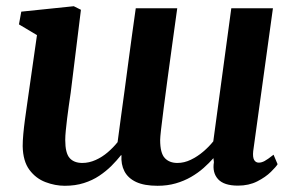

<svg xmlns="http://www.w3.org/2000/svg" viewBox="-20 -588 950 618"><path d="M207.5 -289Q204.5 -269 201.5 -247.8Q198.5 -226.5 196 -206.2Q193.5 -186 191.8 -168.2Q190 -150.5 190 -137.5Q190 -95.5 204 -79.5Q218 -63.5 245 -63.5Q266.5 -63.5 287.8 -73Q309 -82.5 327 -98Q345 -113.5 358.5 -130.5Q364 -172 369.8 -215Q375.5 -258 381.5 -300.5Q387.5 -344.5 393.2 -388.5Q399 -432.5 405 -475.8Q411 -519 417 -561.5H550.5Q542 -500.5 534 -442.2Q526 -384 519 -332.2Q512 -280.5 506.8 -239.5Q501.5 -198.5 498.5 -172Q495.5 -145.5 495.5 -137.5Q495.5 -95.5 510.2 -79.5Q525 -63.5 551 -63.5Q573 -63.5 594.2 -73.8Q615.5 -84 634 -99.8Q652.5 -115.5 666.5 -133L724.5 -561.5H858.5L795 -101.5Q793 -82 798 -73.2Q803 -64.5 813 -64.5Q822 -64.5 831.8 -69.8Q841.5 -75 860.5 -90L873.5 -59.5Q869 -51.5 852 -34.8Q835 -18 808 -4.2Q781 9.5 746 9.5Q701 9.5 682 -11.2Q663 -32 668.5 -66L667 -79Q653.5 -63.5 635.5 -47.5Q617.5 -31.5 595 -18.5Q572.5 -5.5 545.8 2.2Q519 10 487 10Q444.5 10 418.2 -2.2Q392 -14.5 380.5 -36.8Q369 -59 371 -88.5H369.5Q356 -71.5 338.8 -54.2Q321.5 -37 299.5 -22.2Q277.5 -7.5 250 1.2Q222.5 10 188.5 10Q157.5 10 126.5 -1.8Q95.5 -13.5 74.8 -41.2Q54 -69 53 -117.5Q53 -134.5 55 -156.5Q57 -178.5 60.2 -202.2Q63.5 -226 66.8 -249.5Q70 -273 73 -293L99 -475L41 -509.5L48.5 -550.5L217.5 -568L240.5 -556.5Z"/></svg>

Font: Merriweather
Style: Bold Italic
Weight: 700
Italic angle: -7.8°
Version: Version 2.101